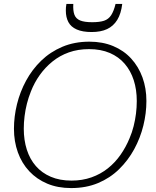

<svg xmlns="http://www.w3.org/2000/svg" viewBox="-20 -940 796 977"><path d="M342 17Q274 17 220.5 -5.5Q167 -28 129 -68.5Q91 -109 71 -164.5Q51 -220 51 -285Q51 -347 66.5 -410Q82 -473 113 -530Q144 -587 190 -631.5Q236 -676 297.5 -702Q359 -728 435 -728Q502 -728 556 -705.5Q610 -683 647.5 -642Q685 -601 705 -546Q725 -491 725 -426Q725 -364 709.5 -301Q694 -238 663 -181Q632 -124 586 -79Q540 -34 479 -8.5Q418 17 342 17ZM433 -690Q377 -690 330.5 -673.5Q284 -657 247 -627Q210 -597 182.5 -558.5Q155 -520 137 -474Q125 -444 117 -412.5Q109 -381 105 -348.5Q101 -316 101 -285Q101 -227 116.5 -178.5Q132 -130 162.5 -95Q193 -60 238.5 -40.5Q284 -21 344 -21Q399 -21 445.5 -37.5Q492 -54 529 -83.5Q566 -113 593.5 -152.5Q621 -192 639 -236Q652 -266 660 -298Q668 -330 672 -362Q676 -394 676 -426Q676 -484 660.5 -532Q645 -580 614.5 -615.5Q584 -651 538.5 -670.5Q493 -690 433 -690ZM446 -777Q493 -777 525 -792Q557 -807 576.5 -838.5Q596 -870 602 -920H568Q559 -883 545.5 -862.5Q532 -842 509.5 -834.5Q487 -827 449 -827Q409 -827 387.5 -836Q366 -845 358.5 -865.5Q351 -886 353 -920H318Q316 -910 315.5 -902Q315 -894 315 -886Q315 -852 328 -827.5Q341 -803 370.5 -790Q400 -777 446 -777Z"/></svg>

Font: Roboto Serif 20pt Thin
Style: Italic
Weight: 250
Italic angle: -10°
Version: Version 1.007